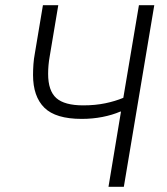

<svg xmlns="http://www.w3.org/2000/svg" viewBox="-20 -718 640 738"><path d="M445 -289H442Q412 -276 374 -268.5Q336 -261 294 -261Q194 -261 150.5 -304Q107 -347 107 -430Q107 -450 108.5 -471Q110 -492 114 -513L145 -698H204L171 -501Q165 -468 165 -434Q165 -369 196.5 -341Q228 -313 300 -313Q346 -313 384.5 -321Q423 -329 454 -342L514 -698H573L456 0H397Z"/></svg>

Font: IBM Plex Mono Light
Style: Italic
Weight: 300
Italic angle: -9°
Monospace: yes
Designer: Mike Abbink, Paul van der Laan, Pieter van Rosmalen
Foundry: Bold Monday
Version: Version 2.3